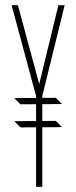

<svg xmlns="http://www.w3.org/2000/svg" viewBox="-20 -720 294 740"><path d="M59 -318 36 -341V-342L195 -343L218 -320V-319ZM59 -229 36 -252V-253L195 -254L218 -231V-230ZM119 -350 25 -699V-700H49L142 -356L120 -350ZM119 0V-350H143V0ZM120 -350 205 -700H229V-699L143 -350Z"/></svg>

Font: Foldit Thin
Style: Regular
Weight: 100
Designer: Sophia Tai
Foundry: Sophia Tai
Version: Version 1.003